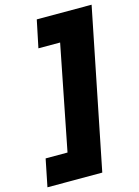

<svg xmlns="http://www.w3.org/2000/svg" viewBox="-173 -813 729 1008"><g transform="rotate(-15 192.0 -309.0)"><path d="M-44 124H254L428 -742H130L99 -593H217L105 -25H-14Z"/></g></svg>

Font: Argentum Sans ExtraBold
Style: Italic
Weight: 800
Italic angle: -11.3°
Designer: Julieta Ulanovsky
Foundry: Julieta Ulanovsky
Version: Version 5.001;February 15, 2019;FontCreator 11.5.0.2425 64-b